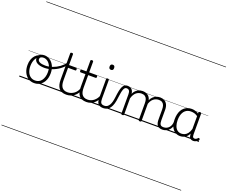

<svg xmlns="http://www.w3.org/2000/svg" viewBox="-329 -1994 4121 3478"><g transform="rotate(20 1731.5 -255.0)"><path d="M295 19Q227 19 176.5 -15.5Q126 -50 98.5 -110.5Q71 -171 71 -250Q71 -308 87 -354.5Q103 -401 133.5 -435Q164 -469 207 -487Q250 -505 304 -505Q313 -505 315.5 -498Q318 -491 315 -483.5Q312 -476 304 -476Q271 -476 243.5 -465.5Q216 -455 194.5 -435Q173 -415 157.5 -387Q142 -359 134 -324.5Q126 -290 126 -250Q126 -185 146.5 -135.5Q167 -86 204.5 -58.5Q242 -31 295 -31Q334 -31 365 -46.5Q396 -62 417.5 -91.5Q439 -121 451 -161.5Q463 -202 463 -250Q463 -321 439 -371Q415 -421 378.5 -446.5Q342 -472 303 -472Q291 -472 284.5 -479Q278 -486 278 -495.5Q278 -505 284.5 -512Q291 -519 303 -519Q358 -519 407 -487Q456 -455 487 -394.5Q518 -334 518 -250Q518 -202 508 -161Q498 -120 478.5 -87Q459 -54 431.5 -30Q404 -6 370 6.5Q336 19 295 19ZM0 928H588V938H0ZM0 -20H588V0H0ZM0 -505H588V-500H0ZM0 -1448H588V-1438H0Z M375 -304Q284 -304 232.5 -335Q181 -366 181 -421Q181 -451 195 -472.5Q209 -494 236 -506.5Q263 -519 302 -519Q314 -519 320.5 -512Q327 -505 327 -495.5Q327 -486 320.5 -479Q314 -472 302 -472Q269 -472 249.5 -459Q230 -446 230 -420Q230 -386 268.5 -367Q307 -348 375 -348Q444 -348 513 -372.5Q582 -397 639.5 -438.5Q697 -480 732 -530Q739 -541 745.5 -541Q752 -541 757 -534.5Q762 -528 762.5 -518.5Q763 -509 757 -500Q715 -443 652 -398.5Q589 -354 516.5 -329Q444 -304 375 -304ZM588 928V938ZM588 -20V0ZM588 -505V-500ZM588 -1448V-1438Z M912 17Q861 17 825.5 2Q790 -13 768.5 -41.5Q747 -70 736.5 -110Q726 -150 726 -201V-711Q726 -721 732.5 -725.5Q739 -730 752 -730Q766 -730 772.5 -725.5Q779 -721 779 -711V-500H916Q927 -500 931 -494Q935 -488 935 -475Q935 -463 931 -457.5Q927 -452 916 -452H779V-213Q779 -175 785 -142Q791 -109 806.5 -84.5Q822 -60 849 -45.5Q876 -31 919 -31Q929 -31 934 -23.5Q939 -16 938.5 -7Q938 2 931.5 9.5Q925 17 912 17ZM588 928H976V938H588ZM588 -20H976V0H588ZM588 -505H976V-500H588ZM588 -1448H976V-1438H588Z M911 17Q900 17 894.5 9.5Q889 2 889.5 -7Q890 -16 897 -23.5Q904 -31 917 -31Q954 -31 986.5 -42.5Q1019 -54 1045.5 -74Q1072 -94 1091 -121.5Q1110 -149 1120 -182Q1123 -193 1132.5 -192Q1142 -191 1148.5 -184Q1155 -177 1152 -167Q1140 -125 1118 -91.5Q1096 -58 1064.5 -33.5Q1033 -9 994 4Q955 17 911 17ZM976 928V938ZM976 -20V0ZM976 -505V-500ZM976 -1448V-1438Z M1300 17Q1249 17 1213.5 2Q1178 -13 1156.5 -41.5Q1135 -70 1124.5 -110Q1114 -150 1114 -201V-452H1023Q1012 -452 1008 -458Q1004 -464 1004 -476Q1004 -489 1008 -494.5Q1012 -500 1023 -500H1114V-711Q1114 -721 1120.5 -725.5Q1127 -730 1140 -730Q1153 -730 1160 -725.5Q1167 -721 1167 -711V-500H1308Q1319 -500 1323.5 -494.5Q1328 -489 1328 -476Q1328 -464 1323.5 -458Q1319 -452 1308 -452H1167V-213Q1167 -175 1173 -142Q1179 -109 1194.5 -84.5Q1210 -60 1237 -45.5Q1264 -31 1307 -31Q1317 -31 1322 -23.5Q1327 -16 1326.5 -7Q1326 2 1319.5 9.5Q1313 17 1300 17ZM976 928H1364V938H976ZM976 -20H1364V0H976ZM976 -505H1364V-500H976ZM976 -1448H1364V-1438H976Z M1299 17Q1288 17 1282.5 9.5Q1277 2 1277.5 -7Q1278 -16 1285 -23.5Q1292 -31 1305 -31Q1342 -31 1373 -43Q1404 -55 1428 -75Q1452 -95 1470 -120Q1488 -145 1498 -172Q1502 -183 1511 -182.5Q1520 -182 1526 -174.5Q1532 -167 1529 -157Q1518 -124 1498 -93Q1478 -62 1449.5 -37Q1421 -12 1383 2.5Q1345 17 1299 17ZM1364 928V938ZM1364 -20V0ZM1364 -505V-500ZM1364 -1448V-1438Z M1626 17Q1588 17 1562.5 6.5Q1537 -4 1522.5 -24Q1508 -44 1502 -72.5Q1496 -101 1496 -137V-496Q1496 -506 1502 -510.5Q1508 -515 1521 -515Q1535 -515 1541.5 -510.5Q1548 -506 1548 -496V-137Q1548 -82 1564.5 -56.5Q1581 -31 1632 -31Q1641 -31 1645.5 -23.5Q1650 -16 1649.5 -7Q1649 2 1643.5 9.5Q1638 17 1626 17ZM1522 -683Q1500 -683 1489 -695.5Q1478 -708 1478 -732Q1478 -757 1489 -769.5Q1500 -782 1522 -782Q1543 -782 1554 -769.5Q1565 -757 1565 -732Q1566 -707 1554.5 -695Q1543 -683 1522 -683ZM1364 928H1689V938H1364ZM1364 -20H1689V0H1364ZM1364 -505H1689V-500H1364ZM1364 -1448H1689V-1438H1364Z M1624 17Q1615 17 1610.5 9.5Q1606 2 1606.5 -7Q1607 -16 1613 -23.5Q1619 -31 1630 -31Q1661 -31 1683.5 -45.5Q1706 -60 1723 -87.5Q1740 -115 1750.5 -155Q1761 -195 1767 -247Q1775 -318 1785.5 -369Q1796 -420 1811.5 -452Q1827 -484 1849.5 -499.5Q1872 -515 1905 -515Q1914 -515 1918.5 -508Q1923 -501 1922.5 -491.5Q1922 -482 1917 -474.5Q1912 -467 1903 -467Q1885 -467 1872 -455.5Q1859 -444 1849 -419Q1839 -394 1831.5 -354Q1824 -314 1817 -257Q1810 -186 1794.5 -134.5Q1779 -83 1755 -49Q1731 -15 1698.5 1Q1666 17 1624 17ZM1689 928H1789V938H1689ZM1689 -20H1789V0H1689ZM1689 -505H1789V-500H1689ZM1689 -1448H1789V-1438H1689Z M1996 15Q1983 15 1977 10.5Q1971 6 1971 -4V-374Q1971 -424 1954 -445.5Q1937 -467 1903 -467Q1892 -467 1886 -474.5Q1880 -482 1880.5 -491.5Q1881 -501 1887 -508Q1893 -515 1905 -515Q1933 -515 1954 -507Q1975 -499 1989 -484Q2003 -469 2011 -449Q2019 -429 2021 -405V-402Q2037 -438 2058.5 -460.5Q2080 -483 2103.5 -496Q2127 -509 2151.5 -514Q2176 -519 2198 -519Q2243 -519 2279.5 -500Q2316 -481 2337.5 -440.5Q2359 -400 2359 -334V-4Q2359 6 2352.5 10.5Q2346 15 2332 15Q2318 15 2312 10.5Q2306 6 2306 -4V-326Q2306 -371 2294.5 -403Q2283 -435 2257.5 -452Q2232 -469 2190 -469Q2166 -469 2141 -461Q2116 -453 2093.5 -435.5Q2071 -418 2053 -388.5Q2035 -359 2023 -316V-4Q2023 6 2016.5 10.5Q2010 15 1996 15ZM2766 17Q2729 17 2704.5 6.5Q2680 -4 2665.5 -24Q2651 -44 2645 -72.5Q2639 -101 2639 -137V-326Q2639 -371 2627.5 -403Q2616 -435 2591 -452Q2566 -469 2525 -469Q2498 -469 2471 -460Q2444 -451 2420 -431Q2396 -411 2377.5 -377Q2359 -343 2348 -292H2324Q2331 -355 2351 -398Q2371 -441 2400 -468Q2429 -495 2463.5 -507Q2498 -519 2533 -519Q2578 -519 2613.5 -500Q2649 -481 2670.5 -440.5Q2692 -400 2692 -334V-137Q2692 -82 2708 -56.5Q2724 -31 2772 -31Q2781 -31 2785.5 -23.5Q2790 -16 2789.5 -7Q2789 2 2783 9.5Q2777 17 2766 17ZM1789 928H2828V938H1789ZM1789 -20H2828V0H1789ZM1789 -505H2828V-500H1789ZM1789 -1448H2828V-1438H1789Z M2763 17Q2752 17 2746.5 9.5Q2741 2 2741.5 -7Q2742 -16 2749 -23.5Q2756 -31 2769 -31Q2802 -31 2828.5 -43Q2855 -55 2874 -76Q2893 -97 2903.5 -125Q2914 -153 2915 -186Q2916 -198 2925 -201.5Q2934 -205 2942.5 -201.5Q2951 -198 2950 -186Q2949 -142 2934.5 -104.5Q2920 -67 2895.5 -40Q2871 -13 2837 2Q2803 17 2763 17ZM2828 928V938ZM2828 -20V0ZM2828 -505V-500ZM2828 -1448V-1438Z M3106 17Q3051 17 3007 -12Q2963 -41 2937.5 -98Q2912 -155 2912 -238Q2912 -288 2921.5 -331Q2931 -374 2950 -408.5Q2969 -443 2997 -467.5Q3025 -492 3061.5 -505.5Q3098 -519 3142 -519Q3176 -519 3209 -509Q3242 -499 3275 -479V-495Q3275 -506 3281.5 -510.5Q3288 -515 3302 -515Q3316 -515 3322 -510.5Q3328 -506 3328 -496V-91Q3328 -70 3332.5 -56.5Q3337 -43 3347 -36.5Q3357 -30 3372 -30Q3382 -30 3391.5 -33.5Q3401 -37 3410.5 -44.5Q3420 -52 3431 -63Q3436 -69 3442.5 -68.5Q3449 -68 3455 -61Q3462 -55 3463 -48Q3464 -41 3460 -34Q3449 -19 3433 -7.5Q3417 4 3399 10.5Q3381 17 3363 17Q3342 17 3326.5 11.5Q3311 6 3299.5 -5.5Q3288 -17 3282.5 -33.5Q3277 -50 3276 -72Q3276 -76 3275.5 -81.5Q3275 -87 3275 -92Q3252 -47 3223 -23.5Q3194 0 3163.5 8.5Q3133 17 3106 17ZM2968 -242Q2968 -180 2984.5 -133Q3001 -86 3033.5 -59.5Q3066 -33 3115 -33Q3147 -33 3177.5 -46.5Q3208 -60 3233.5 -92.5Q3259 -125 3275 -181V-429Q3240 -453 3208 -461.5Q3176 -470 3143 -470Q3111 -470 3084 -460.5Q3057 -451 3035.5 -432Q3014 -413 2999 -385.5Q2984 -358 2976 -322Q2968 -286 2968 -242ZM2828 928H3463V938H2828ZM2828 -20H3463V0H2828ZM2828 -505H3463V-500H2828ZM2828 -1448H3463V-1438H2828Z"/></g></svg>

Font: Playwrite ID Guides
Style: Regular
Weight: 400
Designer: Veronika Burian, José Scaglione
Foundry: TypeTogether
Version: Version 1.003